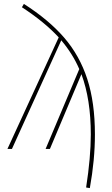

<svg xmlns="http://www.w3.org/2000/svg" viewBox="-20 -761 570 981"><path d="M465 -74Q465 56 439 200L420 197Q444 42 444 -74Q444 -253 396 -382L235 0H213L385 -408Q352 -485 293 -555L41 0H18L280 -570Q207 -649 92 -724L102 -741Q229 -660 308 -568.5Q387 -477 426 -357Q465 -237 465 -74Z"/></svg>

Font: Fira Sans Condensed Thin
Style: Regular
Weight: 250
Width: 3
Designer: Carrois Corporate & Edenspiekermann AG
Foundry: Carrois Corporate GbR & Edenspiekermann AG
Version: Version 4.203